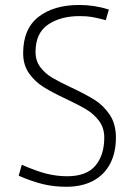

<svg xmlns="http://www.w3.org/2000/svg" viewBox="-20 -731 537 757"><path d="M53.7 -38.1 65.9 -81.5Q123 -56.2 163.8 -46.1Q204.6 -36.1 244.6 -36.1Q321.3 -36.1 356.2 -77.9Q391.1 -119.6 391.1 -188.5Q391.1 -226.6 370.8 -253.9Q350.6 -281.2 320.6 -299.3Q290.5 -317.4 239.7 -341.3Q184.6 -367.2 151.1 -388.2Q117.7 -409.2 94.5 -441.9Q71.3 -474.6 71.3 -521.5Q71.3 -617.2 131.6 -664.3Q191.9 -711.4 292.5 -711.4Q352.5 -711.4 409.2 -693.4L397 -651.4L386.2 -654.3Q361.8 -660.6 342 -664.1Q322.3 -667.5 293.9 -667.5Q218.3 -667.5 169.2 -633.8Q120.1 -600.1 120.1 -526.4Q120.1 -491.2 138.9 -466.3Q157.7 -441.4 185.5 -424.8Q213.4 -408.2 261.7 -385.7Q318.8 -358.9 353.5 -336.9Q388.2 -314.9 412.6 -278.6Q437 -242.2 437 -188.5Q437 -128.9 414.1 -85.2Q391.1 -41.5 347.2 -18.1Q303.2 5.4 241.2 5.4Q193.8 5.4 151.1 -4.6Q108.4 -14.6 53.7 -38.1Z"/></svg>

Font: Selawik Light
Style: Regular
Weight: 300
Designer: Aaron Bell
Foundry: Microsoft Corporation
Version: Version 1.01